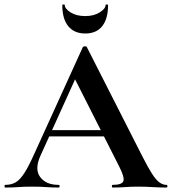

<svg xmlns="http://www.w3.org/2000/svg" viewBox="-28 -840 770 860"><path d="M171 -229 186 -257H474L481 -229ZM717 -12Q722 -12 722 -6Q722 0 717 0Q687 0 654.5 -2Q622 -4 592 -4Q558 -4 533 -2Q508 0 477 0Q473 0 473 -6Q473 -12 477 -12Q518 -12 524.5 -28.5Q531 -45 506 -94L303 -495L352 -581L153 -142Q126 -82 152 -47Q178 -12 234 -12Q239 -12 239 -6Q239 0 234 0Q204 0 179 -2Q154 -4 116 -4Q77 -4 53.5 -2Q30 0 -4 0Q-8 0 -8 -6Q-8 -12 -4 -12Q23 -12 42.5 -23.5Q62 -35 81.5 -65.5Q101 -96 126 -152L343 -629Q344 -632 352 -632.5Q360 -633 361 -629L611 -137Q635 -90 652.5 -62.5Q670 -35 685.5 -23.5Q701 -12 717 -12ZM354 -690Q304 -690 277.5 -723Q251 -756 251 -817Q251 -820 256.5 -820Q262 -820 262 -818Q262 -801 288 -784.5Q314 -768 354 -768Q392 -768 418.5 -784.5Q445 -801 445 -818Q445 -820 450.5 -820Q456 -820 456 -817Q456 -756 430 -723Q404 -690 354 -690Z"/></svg>

Font: Cormorant Garamond Light
Style: Regular
Weight: 300
Designer: Christian Thalmann (Catharsis Fonts)
Foundry: Catharsis Fonts
Version: Version 4.001